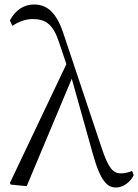

<svg xmlns="http://www.w3.org/2000/svg" viewBox="-20 -822 616 856"><path d="M498 14C528 14 562 -10 576 -41L569 -60C551 -52 531 -49 519 -49C484 -49 463 -72 432 -166L266 -663C235 -762 193 -802 132 -802C85 -802 48 -776 24 -731L35 -707C62 -724 91 -737 126 -737C183 -737 217 -714 243 -634L276 -536L24 -6L28 1L99 8L300 -471L393 -139C429 -9 460 14 498 14Z"/></svg>

Font: Noto Serif HK Light
Style: Regular
Weight: 300
Designer: Ryoko NISHIZUKA 西塚涼子 (kana & ideographs); Frank Grießhammer (Latin, Greek & Cyrillic); Wenlong ZHANG 张文龙 (bopomofo); San
Foundry: Adobe
Version: Version 2.001;hotconv 1.1.0;makeotfexe 2.6.0